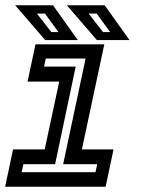

<svg xmlns="http://www.w3.org/2000/svg" viewBox="-20 -708 536 728"><path d="M-0.5 0 29.5 -141.5H149.5L204.5 -398.5H84.5L114.5 -540H375.5L290.5 -141.5H410.5L380.5 0ZM62 -55H342L348.5 -85.5H219.5L304.5 -486H153.5L147 -455.5H267L189 -85.5H68.5ZM471 -556H347.5L233.5 -688H377ZM397.5 -586.5 346.5 -656.5H316L370.5 -586.5ZM275 -556H151.5L37.5 -688H181ZM201.5 -586.5 150.5 -656.5H120L174.5 -586.5Z"/></svg>

Font: Tourney Thin SemiBold
Style: Italic
Weight: 600
Italic angle: -12°
Version: Version 1.015